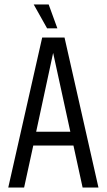

<svg xmlns="http://www.w3.org/2000/svg" viewBox="-20 -840 478 860"><path d="M350 0 309 -188H129L88 0H17L169 -672H269L421 0ZM142 -250H295L218 -603ZM237 -713H191L131 -820H198Z"/></svg>

Font: Khand
Style: Regular
Weight: 400
Designer: Devanagari: Sanchit Sawaria, Jyotish Sonowal; Latin: Satya Rajpurohit
Foundry: Indian Type Foundry
Version: Version 1.101;PS 1.0;hotconv 1.0.78;makeotf.lib2.5.61930; tt